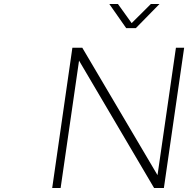

<svg xmlns="http://www.w3.org/2000/svg" viewBox="-20 -937 938 957"><path d="M240.2 0 340.8 -699.2H390.1L765.1 -64L856.9 -699.2H897.9L796.9 0H748L374 -634.8L282.2 0ZM524.9 -917H567.9L636.2 -821.8L731.9 -917H774.9L657.2 -796.9H608.9Z"/></svg>

Font: Trueno UltraLight
Style: Italic
Weight: 250
Designer: Julieta Ulanovsky
Foundry: Julieta Ulanovsky
Version: Version 3.001b | FøM Fix